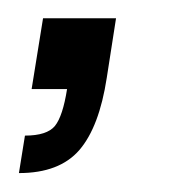

<svg xmlns="http://www.w3.org/2000/svg" viewBox="-35 -96 195 207"><path d="M-14.6 90.6 -8.1 50.2Q15.6 50.2 24.2 39.8Q32.7 29.3 37.3 0H-0.9L11.4 -76.3H90.1L80.1 -12.1Q72 40.8 50.6 65.7Q29.1 90.6 -14.6 90.6Z"/></svg>

Font: Rokkitt SemiBold
Style: Italic
Weight: 600
Italic angle: -9°
Designer: Vernon Adams
Foundry: Vernon Adams
Version: Version 3.103